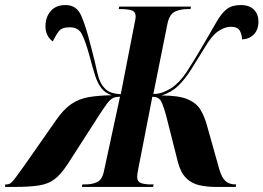

<svg xmlns="http://www.w3.org/2000/svg" viewBox="-69 -740 1043 760"><path d="M-49 0 -48 -10H-44Q-34 -10 -27 -15Q-20 -20 -8 -36Q4 -52 29 -87L152 -263Q182 -307 213 -328Q244 -349 282 -355.5Q320 -362 373 -363Q347 -372 332 -391.5Q317 -411 307 -442.5Q297 -474 285 -520Q269 -578 255 -605Q241 -632 207 -632Q176 -632 164 -616.5Q152 -601 140 -576Q111 -597 111 -636Q111 -672 131.5 -696Q152 -720 191 -720Q234 -720 252.5 -678Q271 -636 290 -560Q307 -496 316 -453.5Q325 -411 346 -390Q357 -378 373.5 -373Q390 -368 409 -367L463 -644Q466 -657 467 -664Q468 -671 468 -674Q468 -694 452 -699Q436 -704 409 -704H401L403 -714H687L685 -704H673Q645 -704 623.5 -694Q602 -684 594 -647L538 -368Q559 -368 576.5 -375Q594 -382 609 -391Q643 -414 671 -457Q699 -500 734 -560Q767 -616 787 -651.5Q807 -687 828 -703.5Q849 -720 883 -720Q919 -720 936.5 -701.5Q954 -683 954 -655Q954 -622 935.5 -603.5Q917 -585 889 -584Q889 -602 880.5 -618Q872 -634 844 -634Q821 -634 795 -616.5Q769 -599 741 -551Q711 -502 687 -464Q663 -426 636 -400Q609 -374 571 -362Q639 -362 674 -347Q709 -332 725 -305Q741 -278 751 -241L799 -70Q809 -36 824 -23Q839 -10 863 -10H866L864 0H788Q750 0 719.5 -7Q689 -14 667.5 -35.5Q646 -57 635 -99L590 -277Q578 -322 568.5 -339.5Q559 -357 534 -357L490 -131Q483 -96 479.5 -78Q476 -60 475 -52.5Q474 -45 474 -40Q474 -21 489 -15.5Q504 -10 527 -10H539L537 0H255L257 -10H269Q296 -10 316 -19.5Q336 -29 343 -65L406 -357Q388 -357 377 -351Q366 -345 354.5 -329.5Q343 -314 324 -285L198 -89Q172 -50 147.5 -31Q123 -12 85.5 -6Q48 0 -15 0Z"/></svg>

Font: Noto Serif Display ExtraCondensed ExtraBold
Style: Italic
Weight: 800
Width: 2
Italic angle: -12°
Designer: Monotype Design Team
Foundry: Monotype Imaging Inc.
Version: Version 2.009